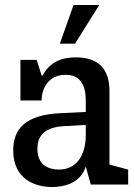

<svg xmlns="http://www.w3.org/2000/svg" viewBox="-20 -740 540 770"><path d="M189 10C233 10 302 -3 324 -72L344 0H494V-60L419 -80V-375C419 -469 369 -510 284 -510C224 -510 178 -489 151 -437H147L127 -500H62V-337H147C147 -386 175 -440 243 -440C306 -440 324 -393 324 -336V-291L220 -286C82 -279 33 -223 33 -137C33 -20 122 10 189 10ZM216 -60C176 -60 130 -77 130 -143C130 -188 151 -229 235 -234L324 -239V-197C324 -132 297 -60 216 -60ZM220 -565H281L378 -720H275Z"/></svg>

Font: Hermeneus One
Style: Regular
Weight: 400
Designer: Rodrigo Fuenzalida, Pablo Impallari
Foundry: Pablo Impallari, Rodrigo Fuenzalida
Version: Version 1.002